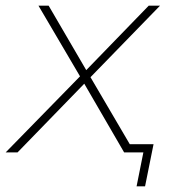

<svg xmlns="http://www.w3.org/2000/svg" viewBox="-49 -539 616 679"><path d="M-29 0 234 -269 87 -519H123L256 -291L477 -519H517L271 -266L427 0H390L249 -243L13 0ZM434 120 458 0H390L397 -29H494L464 120Z"/></svg>

Font: Montserrat ExtraLight
Style: Italic
Weight: 200
Italic angle: -11.3°
Designer: Julieta Ulanovsky
Foundry: Julieta Ulanovsky
Version: Version 9.000; ttfautohint (v1.8.4.7-5d5b)